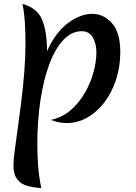

<svg xmlns="http://www.w3.org/2000/svg" viewBox="-20 -623 689 972"><path d="M218 -364Q261 -459 324 -506Q387 -553 447 -553Q505 -553 547 -505.5Q589 -458 589 -360Q589 -285 567.5 -219.5Q546 -154 508.5 -105Q471 -56 422 -28Q373 0 318 0Q278 0 237 -16Q295 -28 338 -65.5Q381 -103 410 -153.5Q439 -204 453.5 -258Q468 -312 468 -357Q468 -403 449.5 -434Q431 -465 394 -465Q343 -465 301.5 -421.5Q260 -378 230.5 -300Q201 -222 185 -117.5Q169 -13 169 108Q169 160 173 215.5Q177 271 189 329Q150 327 118 318Q86 309 67 284.5Q48 260 48 213Q48 188 54.5 139Q61 90 70 26Q79 -38 88 -111Q97 -184 103 -259Q109 -334 109 -402Q109 -455 106 -506Q103 -557 94 -603Q168 -583 193 -523.5Q218 -464 218 -364Z"/></svg>

Font: Merienda Medium
Style: Regular
Weight: 500
Designer: Eduardo Rodriguez Tunni
Foundry: Eduardo Rodriguez Tunni
Version: Version 2.001; ttfautohint (v1.8.4.7-5d5b)